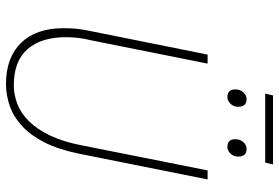

<svg xmlns="http://www.w3.org/2000/svg" viewBox="-165 -753 930 640"><g transform="rotate(90 300.0 -433.0)"><path d="M260 12Q172 12 123 -38Q74 -88 74 -180Q74 -200 75.5 -219Q77 -238 82 -262L162 -660H192L114 -270Q108 -246 106 -226Q104 -206 104 -188Q104 -105 144 -59.5Q184 -14 264 -14Q296 -14 327 -26Q358 -38 384.5 -65Q411 -92 431.5 -134.5Q452 -177 464 -238L548 -660H578L492 -230Q478 -162 454.5 -116Q431 -70 400 -41.5Q369 -13 333 -0.5Q297 12 260 12ZM304 -726Q278 -726 278 -752Q278 -769 288 -779.5Q298 -790 310 -790Q336 -790 336 -762Q336 -747 326 -736.5Q316 -726 304 -726ZM470 -726Q444 -726 444 -752Q444 -769 454 -779.5Q464 -790 476 -790Q502 -790 502 -762Q502 -747 492 -736.5Q482 -726 470 -726ZM292 -852 298 -878H528L522 -852Z"/></g></svg>

Font: Source Code Pro ExtraLight
Style: Italic
Weight: 200
Italic angle: -11°
Monospace: yes
Designer: Paul D. Hunt, Teo Tuominen
Foundry: Adobe Systems Incorporated
Version: Version 1.050;PS 1.000;hotconv 16.6.51;makeotf.lib2.5.65220